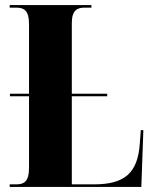

<svg xmlns="http://www.w3.org/2000/svg" viewBox="-20 -734 604 754"><path d="M18 0H535L543 -223H533L529 -170C521 -55 470 -10 349 -10H262V-356H401V-366H262V-643C262 -696 285 -704 313 -704H339V-714H18V-704H43C72 -704 94 -696 94 -639V-366H19V-356H94V-75C94 -18 72 -10 43 -10H18Z"/></svg>

Font: Noto Serif Display ExtraCondensed Black
Style: Regular
Weight: 900
Width: 2
Designer: Monotype Design Team
Foundry: Monotype Imaging Inc.
Version: Version 2.009